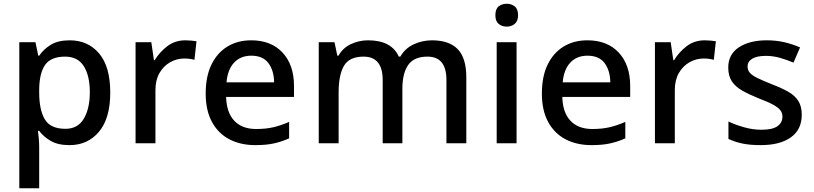

<svg xmlns="http://www.w3.org/2000/svg" viewBox="-20 -764 4339 1024"><path d="M352 -549Q449 -549 508.5 -479Q568 -409 568 -270Q568 -133 508 -61.5Q448 10 351 10Q289 10 250.5 -12.5Q212 -35 189 -66H182Q185 -48 187 -23.5Q189 1 189 20V240H83V-539H169L184 -467H189Q212 -501 250.5 -525Q289 -549 352 -549ZM327 -462Q252 -462 221 -418.5Q190 -375 189 -287V-271Q189 -178 219 -127.5Q249 -77 329 -77Q395 -77 427 -131Q459 -185 459 -272Q459 -360 427 -411Q395 -462 327 -462Z M969 -549Q983 -549 999.5 -547.5Q1016 -546 1028 -544L1017 -445Q991 -452 963 -452Q923 -452 887.5 -432Q852 -412 830.5 -374.5Q809 -337 809 -284V0H703V-539H787L801 -443H805Q831 -486 872 -517.5Q913 -549 969 -549Z M1320 -549Q1426 -549 1487 -483.5Q1548 -418 1548 -305V-247H1186Q1188 -164 1229.5 -120Q1271 -76 1346 -76Q1398 -76 1438.5 -85.5Q1479 -95 1522 -114V-26Q1481 -8 1440 1Q1399 10 1342 10Q1263 10 1203.5 -21Q1144 -52 1110.5 -113.5Q1077 -175 1077 -265Q1077 -356 1107.5 -419Q1138 -482 1192.5 -515.5Q1247 -549 1320 -549ZM1320 -467Q1263 -467 1228.5 -430Q1194 -393 1188 -325H1442Q1441 -388 1411.5 -427.5Q1382 -467 1320 -467Z M2284 -549Q2375 -549 2421 -502Q2467 -455 2467 -351V0H2361V-337Q2361 -462 2260 -462Q2188 -462 2157 -417.5Q2126 -373 2126 -290V0H2021V-337Q2021 -462 1919 -462Q1843 -462 1814.5 -413Q1786 -364 1786 -272V0H1680V-539H1764L1779 -467H1785Q1809 -509 1852 -529Q1895 -549 1943 -549Q2068 -549 2107 -462H2115Q2141 -507 2187 -528Q2233 -549 2284 -549Z M2683 -744Q2707 -744 2725 -730Q2743 -716 2743 -683Q2743 -651 2725 -636.5Q2707 -622 2683 -622Q2657 -622 2639.5 -636.5Q2622 -651 2622 -683Q2622 -716 2639.5 -730Q2657 -744 2683 -744ZM2735 -539V0H2629V-539Z M3113 -549Q3219 -549 3280 -483.5Q3341 -418 3341 -305V-247H2979Q2981 -164 3022.5 -120Q3064 -76 3139 -76Q3191 -76 3231.5 -85.5Q3272 -95 3315 -114V-26Q3274 -8 3233 1Q3192 10 3135 10Q3056 10 2996.5 -21Q2937 -52 2903.5 -113.5Q2870 -175 2870 -265Q2870 -356 2900.5 -419Q2931 -482 2985.5 -515.5Q3040 -549 3113 -549ZM3113 -467Q3056 -467 3021.5 -430Q2987 -393 2981 -325H3235Q3234 -388 3204.5 -427.5Q3175 -467 3113 -467Z M3739 -549Q3753 -549 3769.5 -547.5Q3786 -546 3798 -544L3787 -445Q3761 -452 3733 -452Q3693 -452 3657.5 -432Q3622 -412 3600.5 -374.5Q3579 -337 3579 -284V0H3473V-539H3557L3571 -443H3575Q3601 -486 3642 -517.5Q3683 -549 3739 -549Z M4256 -152Q4256 -73 4198 -31.5Q4140 10 4037 10Q3980 10 3939.5 1.5Q3899 -7 3865 -23V-116Q3900 -99 3947.5 -85.5Q3995 -72 4040 -72Q4100 -72 4126.5 -91Q4153 -110 4153 -142Q4153 -160 4143 -174.5Q4133 -189 4105.5 -204.5Q4078 -220 4025 -240Q3973 -261 3937.5 -281.5Q3902 -302 3883 -330.5Q3864 -359 3864 -404Q3864 -474 3920.5 -511.5Q3977 -549 4070 -549Q4119 -549 4162.5 -539Q4206 -529 4247 -511L4212 -430Q4177 -445 4140 -455.5Q4103 -466 4065 -466Q4017 -466 3992 -451Q3967 -436 3967 -409Q3967 -390 3979 -376Q3991 -362 4019.5 -348Q4048 -334 4098 -314Q4148 -295 4183.5 -275Q4219 -255 4237.5 -226Q4256 -197 4256 -152Z"/></svg>

Font: Noto Sans Gurmukhi UI Medium
Style: Regular
Weight: 500
Designer: Jelle Bosma - Monotype Design Team
Foundry: Monotype Imaging Inc.
Version: Version 2.004; ttfautohint (v1.8.4.7-5d5b)